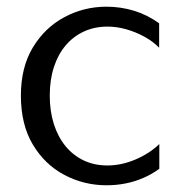

<svg xmlns="http://www.w3.org/2000/svg" viewBox="-20 -532 534 568"><path d="M295.1 16.1Q228.4 16.1 170.5 -14.5Q112.7 -45 77.2 -104.2Q41.8 -163.4 41.8 -249.2Q41.8 -333.1 77.3 -391.8Q112.8 -450.5 170.6 -481.3Q228.4 -512.2 295 -512.2Q337.3 -512.2 376.9 -500.1Q416.4 -488 450.8 -463V-390.9Q432.2 -409.8 406.7 -423.7Q381.3 -437.5 353.4 -445.4Q325.5 -453.3 298.1 -453.3Q259.7 -453.3 228.3 -438.8Q196.9 -424.4 174.2 -397.6Q151.5 -370.8 139.4 -333.3Q127.2 -295.8 127.2 -249.3Q127.2 -202.9 139.3 -165Q151.4 -127 173.9 -99.6Q196.4 -72.2 227.8 -57.3Q259.2 -42.5 297.9 -42.5Q339 -42.5 380.6 -60.1Q422.3 -77.8 451.3 -105.9V-32.7Q428.6 -16.1 403.5 -5.4Q378.4 5.3 351.5 10.7Q324.6 16.1 295.1 16.1Z"/></svg>

Font: Russolo 10pt ExtraLight
Style: Regular
Weight: 200
Designer: Micah Stupak-Hahn
Version: Version 1.000